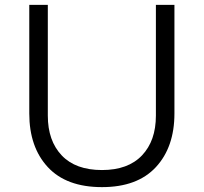

<svg xmlns="http://www.w3.org/2000/svg" viewBox="-20 -750 835 787"><path d="M100 -285V-730H176V-276Q176 -173 233 -113Q290 -53 398 -53Q505 -53 562 -113Q619 -173 619 -276V-730H695V-285Q695 -147 619 -65Q543 17 398 17Q252 17 176 -65Q100 -147 100 -285Z"/></svg>

Font: Sora-SIA Light
Style: Regular
Weight: 300
Designer: Jonathan Barnbrook, Julián Moncada
Foundry: Barnbrook Fonts
Version: Version 2.000